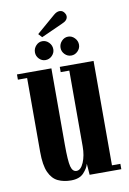

<svg xmlns="http://www.w3.org/2000/svg" viewBox="-89 -835 605 901"><g transform="rotate(-10 214.0 -385.0)"><path d="M175.5 11Q140.5 11 113.5 -1.8Q86.5 -14.5 71 -48.5Q55.5 -82.5 55.5 -146.5V-498H11.5V-523H175.5V-159.5Q175.5 -82 182.5 -55.2Q189.5 -28.5 208.5 -28.5Q229 -28.5 242.8 -60.8Q256.5 -93 256.5 -137V-498H215.5V-523H376.5V-25.5H416.5V0H265.5L261.5 -53.5Q257 -33.5 236.5 -11.2Q216 11 175.5 11ZM278.5 -566Q260.5 -566 247.5 -579.2Q234.5 -592.5 234.5 -610Q234.5 -628.5 247.5 -642.2Q260.5 -656 278.5 -656Q296 -656 309.2 -642.2Q322.5 -628.5 322.5 -610Q322.5 -592.5 309.2 -579.2Q296 -566 278.5 -566ZM155.5 -566Q138 -566 125.2 -579.2Q112.5 -592.5 112.5 -610Q112.5 -628.5 125.2 -642.2Q138 -656 155.5 -656Q173.5 -656 186.8 -642.2Q200 -628.5 200 -610Q200 -592.5 186.8 -579.2Q173.5 -566 155.5 -566ZM158.5 -674.5 142.5 -692 231.5 -768.5Q246 -781 259.5 -781Q276 -781 284.5 -765Q288.5 -759 288.5 -751.5Q288.5 -731.5 260.5 -720.5Z"/></g></svg>

Font: Imbue 50pt
Style: Bold
Weight: 700
Designer: Tyler Finck
Foundry: Etcetera Type Company
Version: Version 1.102; ttfautohint (v1.8.3)